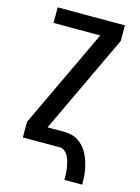

<svg xmlns="http://www.w3.org/2000/svg" viewBox="-132 -809 765 1048"><g transform="rotate(15 250.0 -285.0)"><path d="M339 165Q339 149 338.5 132.5Q338 116 335.5 100Q333 84 329 68Q325 52 318 37.5Q311 23 298.5 11.5Q286 0 270 0H60V-88L324 -647H60V-735H440V-647L176 -88H270Q291 -88 312 -83Q333 -78 351 -66Q369 -54 383 -37.5Q397 -21 406.5 -2Q416 17 422.5 37.5Q429 58 433 79.5Q437 101 438.5 122.5Q440 144 440 165Z"/></g></svg>

Font: Iosevka Custom Semibold
Style: Regular
Weight: 600
Designer: Belleve Invis
Foundry: Belleve Invis
Version: Version 27.0.2; ttfautohint (v1.8.4)